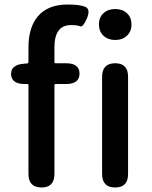

<svg xmlns="http://www.w3.org/2000/svg" viewBox="-20 -830 673 850"><path d="M164 0Q106 0 106 -60V-453Q106 -458 101 -458H90Q31 -458 29 -501Q28 -544 87 -548L100 -549Q106 -550 106 -556V-619Q106 -708 147 -757Q191 -810 280 -810Q332 -810 357 -800Q382 -790 365 -749Q347 -708 335 -713.5Q323 -719 294 -719Q221 -719 221 -620V-555Q221 -550 226 -550H272Q332 -550 332 -504Q332 -458 272 -458H226Q221 -458 221 -453V-60Q221 0 164 0ZM490 0Q432 0 432 -60V-490Q432 -550 490 -550Q547 -550 547 -490V-60Q547 0 490 0ZM490 -653Q458 -653 438 -672Q418 -691 418 -722Q418 -753 438 -771.5Q458 -790 490 -790Q522 -790 542 -771.5Q562 -753 562 -722Q562 -691 542 -672Q522 -653 490 -653Z"/></svg>

Font: Resource Han Rounded JP Medium
Style: Regular
Weight: 500
Designer: Cyano Hao (round all glyphs); Ryoko NISHIZUKA 西塚涼子 (kana, bopomofo & ideographs); Paul D. Hunt (Latin, Greek & Cyrillic)
Foundry: Cyano Hao
Version: 0.990